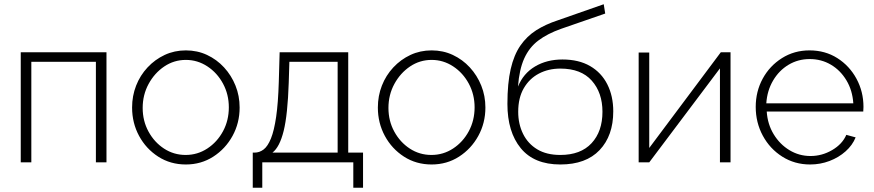

<svg xmlns="http://www.w3.org/2000/svg" viewBox="-20 -767 4131 907"><path d="M78 0V-520H483V0H433V-475H128V0Z M858 10Q785 10 727.5 -27Q670 -64 637 -125Q604 -186 604 -259Q604 -314 623 -362.5Q642 -411 677 -448.5Q712 -486 758 -507.5Q804 -529 858 -529Q912 -529 958 -507.5Q1004 -486 1038.5 -448.5Q1073 -411 1092.5 -362.5Q1112 -314 1112 -259Q1112 -186 1078.5 -125Q1045 -64 987.5 -27Q930 10 858 10ZM654 -257Q654 -196 681.5 -145.5Q709 -95 755 -65Q801 -35 857 -35Q913 -35 959.5 -65.5Q1006 -96 1033.5 -147Q1061 -198 1061 -260Q1061 -321 1033.5 -372Q1006 -423 959.5 -453.5Q913 -484 858 -484Q802 -484 756 -453Q710 -422 682 -370.5Q654 -319 654 -257Z M1174 120V-46H1182Q1206 -46 1225.5 -61Q1245 -76 1260 -113Q1275 -150 1284.5 -215Q1294 -280 1297 -380L1301 -520H1625V-46H1695V120H1649V0H1219V120ZM1267 -46H1575V-475H1347L1344 -377Q1339 -225 1320 -148.5Q1301 -72 1267 -46Z M2019 10Q1946 10 1888.5 -27Q1831 -64 1798 -125Q1765 -186 1765 -259Q1765 -314 1784 -362.5Q1803 -411 1838 -448.5Q1873 -486 1919 -507.5Q1965 -529 2019 -529Q2073 -529 2119 -507.5Q2165 -486 2199.5 -448.5Q2234 -411 2253.5 -362.5Q2273 -314 2273 -259Q2273 -186 2239.5 -125Q2206 -64 2148.5 -27Q2091 10 2019 10ZM1815 -257Q1815 -196 1842.5 -145.5Q1870 -95 1916 -65Q1962 -35 2018 -35Q2074 -35 2120.5 -65.5Q2167 -96 2194.5 -147Q2222 -198 2222 -260Q2222 -321 2194.5 -372Q2167 -423 2120.5 -453.5Q2074 -484 2019 -484Q1963 -484 1917 -453Q1871 -422 1843 -370.5Q1815 -319 1815 -257Z M2627 10Q2503 10 2440 -67Q2377 -144 2377 -276Q2377 -374 2392.5 -441Q2408 -508 2438.5 -552Q2469 -596 2513 -624Q2557 -652 2615 -671L2832 -747L2839 -703L2631 -631Q2566 -608 2523 -575.5Q2480 -543 2456.5 -491Q2433 -439 2427 -358Q2452 -420 2507.5 -453Q2563 -486 2637 -486Q2714 -486 2767.5 -455Q2821 -424 2849 -368.5Q2877 -313 2877 -241Q2877 -126 2812.5 -58Q2748 10 2627 10ZM2627 -35Q2723 -35 2774.5 -90.5Q2826 -146 2826 -239Q2826 -329 2775.5 -386Q2725 -443 2627 -443Q2571 -443 2526 -419.5Q2481 -396 2454.5 -350.5Q2428 -305 2428 -239Q2428 -181 2451 -134.5Q2474 -88 2518 -61.5Q2562 -35 2627 -35Z M2997 0V-519H3047V-68L3385 -520H3431V0H3381V-444L3047 0Z M3807 10Q3734 10 3675.5 -27Q3617 -64 3583.5 -126Q3550 -188 3550 -262Q3550 -335 3583 -395.5Q3616 -456 3674 -492.5Q3732 -529 3804 -529Q3878 -529 3935.5 -492.5Q3993 -456 4026 -395Q4059 -334 4059 -262Q4059 -250 4058 -240H3602Q3606 -180 3635 -132.5Q3664 -85 3709.5 -57.5Q3755 -30 3809 -30Q3863 -30 3911 -58Q3959 -86 3978 -130L4022 -118Q4007 -81 3974.5 -52Q3942 -23 3898.5 -6.5Q3855 10 3807 10ZM3600 -279H4011Q4007 -340 3978.5 -387.5Q3950 -435 3905 -461.5Q3860 -488 3805 -488Q3750 -488 3705 -461Q3660 -434 3632 -386.5Q3604 -339 3600 -279Z"/></svg>

Font: Raleway Light
Style: Regular
Weight: 300
Designer: Matt McInerney, Pablo Impallari, Rodrigo Fuenzalida
Foundry: Matt McInerney, Pablo Impallari, Rodrigo Fuenzalida
Version: Version 4.026